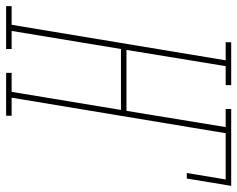

<svg xmlns="http://www.w3.org/2000/svg" viewBox="-134 -681 775 627"><g transform="rotate(90 253.5 -367.5)"><path d="M-40 0V-18H21L137 -717H78V-735H218V-717H156L103 -393H302L355 -717H296V-735H547L523 -590H505L526 -717H375L259 -18H318V0H178V-18H240L299 -375H100L41 -18H100V0Z"/></g></svg>

Font: Iosevka Slab Thin Oblique
Style: Regular
Weight: 100
Italic angle: -9°
Monospace: yes
Designer: Belleve Invis
Foundry: Belleve Invis
Version: Version 11.1.0; ttfautohint (v1.8.3)